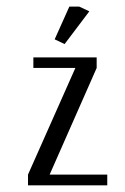

<svg xmlns="http://www.w3.org/2000/svg" viewBox="-20 -556 374 576"><path d="M64 0V-32.2L206.1 -352.1H80.1V-383.8H270V-352.1L128.9 -32.2H301.8V0ZM144 -438 188 -536.1H217.8L248 -522L173.8 -423.8Z"/></svg>

Font: Gawaa
Style: Regular
Weight: 400
Designer: T. Christopher White
Version: Version 1.0